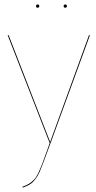

<svg xmlns="http://www.w3.org/2000/svg" viewBox="-20 -839 435 866"><path d="M142.6 -811.5Q142.6 -818.8 149.9 -818.8Q157.2 -818.8 157.2 -811.5Q157.2 -804.2 149.9 -804.2Q142.6 -804.2 142.6 -811.5ZM267.1 -811.5Q267.1 -818.8 274.4 -818.8Q281.7 -818.8 281.7 -811.5Q281.7 -804.2 274.4 -804.2Q267.1 -804.2 267.1 -811.5ZM385.7 -680.2 208.5 -194.8Q167 -81.1 158.7 -63.5Q140.6 -24.4 117.2 -8.8Q104.5 -0.5 82.5 7.3L81.1 3.4Q100.1 -3.4 112.1 -11Q124 -18.6 133.8 -28.8Q143.6 -39.1 152.6 -58.3Q161.6 -77.6 170.4 -100.3Q179.2 -123 193.4 -163.1Q200.7 -183.6 204.6 -194.8H203.6L14.6 -680.2H19L206.1 -198.7L381.3 -680.2Z"/></svg>

Font: Fira Sans Compressed Four
Style: Regular
Weight: 100
Width: 1
Designer: Carrois Corporate & Edenspiekermann AG
Foundry: Carrois Corporate GbR & Edenspiekermann AG
Version: Version 4.203;PS 004.203;hotconv 1.0.88;makeotf.lib2.5.64775